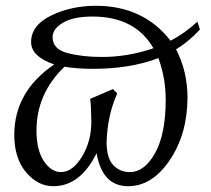

<svg xmlns="http://www.w3.org/2000/svg" viewBox="-20 -623 729 663"><path d="M422.4 20Q333 20 313.5 -94.2Q257.3 20 164.1 20Q110.4 20 69.8 -28.3Q29.3 -76.7 29.3 -157.2Q29.3 -306.6 167 -400.4Q87.4 -428.2 87.4 -477.5Q87.4 -535.6 156.5 -569.3Q225.6 -603 311 -603Q475.6 -603 568.8 -482.4Q619.6 -508.8 661.6 -548.3L670.4 -521Q630.9 -478.5 587.9 -452.6Q627.4 -376.5 627.4 -286.6Q627.4 -161.6 566.7 -70.8Q505.9 20 422.4 20ZM428.2 -28.8Q479 -28.8 515.6 -94.5Q552.2 -160.2 552.2 -278.8Q552.2 -354 526.9 -422.4Q430.2 -385.3 300.8 -385.3Q246.6 -385.3 202.6 -392.6Q106 -299.8 106 -172.4Q106 -105 131.3 -66.9Q156.7 -28.8 190.4 -28.8Q231 -28.8 263.2 -82.3Q295.4 -135.7 295.4 -202.1Q294.9 -254.9 291.5 -281.7L370.1 -315.4L384.8 -300.3Q351.1 -226.1 348.1 -132.3Q348.1 -77.6 370.8 -53.2Q393.6 -28.8 428.2 -28.8ZM332 -426.3Q422.4 -426.3 509.8 -456.5Q446.8 -565.9 299.3 -565.9Q234.4 -565.9 198 -544.9Q161.6 -523.9 161.6 -494.6Q161.6 -453.6 212.6 -439.9Q263.7 -426.3 332 -426.3Z"/></svg>

Font: Kelvinch
Style: Italic
Weight: 400
Italic angle: -10°
Designer: Paul James Miller
Foundry: High-Logic / Made with FontCreator
Version: Version 3.40;July 22, 2017;FontCreator 11.0.0.2388 64-bit